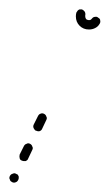

<svg xmlns="http://www.w3.org/2000/svg" viewBox="-42 -292 234 410"><path d="M-22 88Q-22 90 -21 91Q-21 93 -19 95Q-18 96 -16 97Q-12 99 -8 97Q-5 96 -3 92Q-2 90 -2 88Q-2 86 -2 85Q-3 83 -4 81Q-6 80 -8 79Q-11 77 -15 79Q-19 80 -21 84Q-22 86 -22 88ZM0 46Q1 50 5 51Q7 52 9 52Q11 52 13 52Q15 51 16 50Q18 48 18 47L27 28Q29 24 27 21Q26 17 22 15Q18 13 15 15Q11 16 9 20L0 38Q-1 42 0 46ZM29 -22Q29 -20 30 -18Q31 -16 32 -15Q33 -13 35 -13Q39 -11 43 -12Q47 -14 48 -17L57 -36Q59 -40 57 -43Q56 -47 52 -49Q48 -51 44 -49Q41 -48 39 -44L30 -26Q29 -24 29 -22ZM148 -249Q145 -249 142 -251Q140 -254 140 -257Q140 -258 140 -259Q141 -263 139 -267Q137 -270 133 -272Q131 -272 129 -272Q127 -272 126 -271Q124 -270 123 -268Q122 -266 121 -265Q120 -261 120 -257Q120 -251 122 -246Q124 -241 128 -237Q132 -233 137 -231Q142 -229 148 -229Q155 -229 161 -232Q167 -235 170 -240Q173 -244 172 -248Q172 -252 168 -254Q165 -257 161 -256Q157 -256 154 -252Q153 -251 152 -250Q150 -249 148 -249Z"/></svg>

Font: FRB American Cursive Dashed Light
Style: Italic
Weight: 300
Italic angle: -25°
Version: Version 2.0;Modular Font Editor K font №1